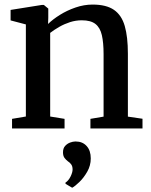

<svg xmlns="http://www.w3.org/2000/svg" viewBox="-20 -576 678 861"><path d="M96 -53.5V-466.5L27.5 -484.5V-531.5L168.5 -554H176.5L196.5 -537.5V-496.5L195.5 -468.5Q216.5 -489 248.2 -509Q280 -529 318.2 -542.2Q356.5 -555.5 395.5 -555.5Q456.5 -555.5 491 -531.8Q525.5 -508 539.5 -459.2Q553.5 -410.5 553.5 -335V-53L619 -43.5V0H385.5V-43L444.5 -53V-333.5Q444.5 -384.5 436.8 -418.2Q429 -452 408 -468.5Q387 -485 347 -485Q320 -485 294.2 -476.8Q268.5 -468.5 245.8 -455.5Q223 -442.5 205 -428.5V-53.5L269.5 -43V0H34V-43ZM387 134.5Q387 166.5 371.2 194Q355.5 221.5 336 240.2Q316.5 259 304.5 265.5H303L274 248.5L273.5 243Q287.5 234 296.5 215.5Q305.5 197 305.5 184Q305.5 170 299.5 161.5Q293.5 153 284 147Q276 141 269.2 132Q262.5 123 262.5 107Q262.5 89 272 78.5Q281.5 68 294.5 63.2Q307.5 58.5 317.5 58.5H320Q350 58.5 368.5 78.8Q387 99 387 134.5Z"/></svg>

Font: Merriweather 48pt Medium
Style: Regular
Weight: 500
Version: Version 2.100